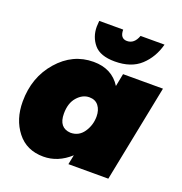

<svg xmlns="http://www.w3.org/2000/svg" viewBox="-138 -889 965 1017"><g transform="rotate(20 345.0 -380.5)"><path d="M399 -595Q317 -595 282 -636.5Q247 -678 247 -736L249 -769H384Q384 -719 423 -719Q464 -719 482 -769H617Q597 -693 544 -644Q491 -595 399 -595ZM216 8Q121 8 67.5 -60.5Q14 -129 14 -229Q14 -366 96.5 -460.5Q179 -555 296 -555Q400 -555 450 -475L464 -547H689L580 0H355L366 -54Q298 8 216 8ZM308 -160Q355 -160 382 -199.5Q409 -239 409 -288Q409 -324 391 -347.5Q373 -371 339 -371Q301 -371 271 -337Q241 -303 241 -244Q241 -164 308 -160Z"/></g></svg>

Font: Argentum Sans Black
Style: Italic
Weight: 900
Italic angle: -11°
Designer: Julieta Ulanovsky (font), Cristiano Sobral (main changes and remaster)
Foundry: Julieta Ulanovsky (font), Cristiano Sobral (main changes and remaster)
Version: Version 2.007;June 15, 2022;FontCreator 14.0.0.2814 64-bit; 